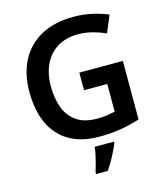

<svg xmlns="http://www.w3.org/2000/svg" viewBox="-134 -826 995 1150"><g transform="rotate(-15 363.0 -251.5)"><path d="M378 -392H648V-29Q591 -11 531 -0.5Q471 10 395 10Q233 10 146 -86Q59 -182 59 -358Q59 -469 102.5 -551.5Q146 -634 229 -679Q312 -724 431 -724Q489 -724 543.5 -712Q598 -700 643 -681L599 -576Q564 -592 520 -604Q476 -616 428 -616Q355 -616 302 -584Q249 -552 220.5 -493.5Q192 -435 192 -356Q192 -280 214 -222Q236 -164 284 -131Q332 -98 409 -98Q447 -98 473 -102Q499 -106 522 -111V-283H378ZM471 71Q459 101 437.5 142.5Q416 184 390 221H318V208Q324 190 331 163.5Q338 137 344 109.5Q350 82 352 61H471Z"/></g></svg>

Font: Noto Sans Ethiopic SemiBold
Style: Regular
Weight: 600
Designer: Monotype Design Team
Foundry: Monotype Imaging Inc.
Version: Version 2.102; ttfautohint (v1.8.4.7-5d5b)